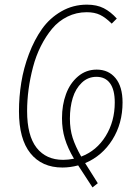

<svg xmlns="http://www.w3.org/2000/svg" viewBox="-20 -713 606 830"><path d="M509.8 -270Q509.8 -179.2 465.8 -109.1Q421.9 -39.1 348.1 -7.8Q355 3.4 402.8 79.1L379.9 97.2Q331.1 23.4 317.9 2Q283.2 11.2 250 11.2Q161.1 11.2 111.6 -50.3Q62 -111.8 62 -231.9Q62 -293.9 72 -356.2Q82 -418.5 105.2 -479.7Q128.4 -541 161.6 -587.9Q194.8 -634.8 245.1 -663.8Q295.4 -692.9 356 -692.9Q398.4 -692.9 428.5 -677.5Q458.5 -662.1 484.9 -632.8L462.9 -610.8Q436.5 -637.2 412.6 -648.7Q388.7 -660.2 355 -660.2Q310.1 -660.2 271.5 -641.1Q232.9 -622.1 205.3 -588.9Q177.7 -555.7 156.5 -513.4Q135.3 -471.2 122.6 -422.6Q109.9 -374 103.5 -326.4Q97.2 -278.8 97.2 -232.9Q97.2 -126.5 138.2 -74.2Q179.2 -22 252.9 -22Q274.4 -22 299.8 -26.9Q272.9 -72.3 260.5 -113.3Q248 -154.3 248 -202.1Q248 -259.3 265.4 -306.4Q282.7 -353.5 317.4 -382.8Q352.1 -412.1 397.9 -412.1Q449.2 -412.1 479.5 -375.2Q509.8 -338.4 509.8 -270ZM331.1 -36.1Q397.9 -61.5 437 -125Q476.1 -188.5 476.1 -270Q476.1 -325.2 455.6 -353Q435.1 -380.9 397 -380.9Q359.9 -380.9 333.3 -355.2Q306.6 -329.6 294.4 -289.6Q282.2 -249.5 282.2 -200.2Q282.2 -154.8 293.9 -117.7Q305.7 -80.6 331.1 -36.1Z"/></svg>

Font: Fira Sans Compressed UltraLight
Style: Italic
Weight: 200
Width: 3
Italic angle: -8°
Designer: Carrois Corporate & Edenspiekermann AG
Foundry: Carrois Corporate GbR & Edenspiekermann AG
Version: Version 4.203;PS 004.203;hotconv 1.0.88;makeotf.lib2.5.64775